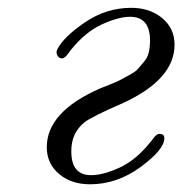

<svg xmlns="http://www.w3.org/2000/svg" viewBox="-20 -462 468 493"><path d="M100.1 -84Q100.1 -174.8 236.8 -234.9Q239.7 -235.8 262 -244.9Q284.2 -253.9 289.1 -256.8Q293.9 -259.8 311 -268.8Q328.1 -277.8 334 -284.9Q339.8 -292 349.4 -303Q358.9 -314 362.1 -327.9Q365.2 -341.8 365.2 -357.9Q365.2 -418.9 314 -418.9Q284.2 -418.9 241.7 -399.4Q199.2 -379.9 162.1 -334Q161.1 -332 157 -326.9Q152.8 -321.8 150.9 -319.3Q148.9 -316.9 145.5 -314.5Q142.1 -312 139.2 -312Q132.3 -312 127.7 -319.1Q123 -326.2 127 -335Q143.1 -367.2 198 -404.5Q252.9 -441.9 316.9 -441.9Q364.7 -441.9 396.5 -415.5Q428.2 -389.2 428.2 -347.2Q428.2 -256.3 290 -194.8Q215.8 -162.6 196.8 -147.9Q162.6 -120.1 163.1 -73.2Q163.1 -12.2 213.9 -12.2Q244.6 -12.2 286.9 -31.5Q329.1 -50.8 366.2 -97.2Q368.2 -99.1 370.6 -102.5Q373 -106 374.5 -107.9Q376 -109.9 377.9 -111.8Q379.9 -113.8 381.3 -115Q382.8 -116.2 385 -117.2Q387.2 -118.2 389.2 -118.2Q402.3 -118.2 401.9 -106.9Q401.9 -78.1 341.3 -33.4Q280.8 11.2 210.9 11.2Q163.1 11.2 131.6 -15.4Q100.1 -42 100.1 -84Z"/></svg>

Font: CMU Classical Serif
Style: Italic
Weight: 500
Italic angle: -14.04°
Version: Version 0.7.0